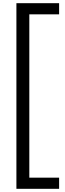

<svg xmlns="http://www.w3.org/2000/svg" viewBox="-20 -982 405 1205"><path d="M134 -962H351V-892H134ZM83 -962H164V203H83ZM134 133H351V203H134Z"/></svg>

Font: Matangi Medium
Style: Regular
Weight: 500
Designer: Prashant Pant
Foundry: The Graphic Ant
Version: Version 3.002